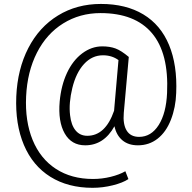

<svg xmlns="http://www.w3.org/2000/svg" viewBox="-20 -713 953 955"><path d="M61 -233.4Q66.9 -369.1 120.8 -473.9Q174.8 -578.6 268.6 -636Q362.3 -693.4 481.9 -693.4Q606.4 -693.4 692.9 -641.4Q779.3 -589.4 820.8 -489.3Q862.3 -389.2 856.4 -250.5Q854 -178.7 830.1 -117.4Q806.2 -56.2 763.9 -23.2Q721.7 9.8 666 9.8Q618.7 9.8 588.9 -15.1Q559.1 -40 549.3 -85Q496.6 9.8 403.8 9.8Q335.4 9.8 301.8 -49.3Q268.1 -108.4 276.9 -208.5Q284.2 -288.1 313.2 -350.3Q342.3 -412.6 388.9 -447.5Q435.5 -482.4 488.8 -482.4Q526.4 -482.4 554.7 -471.9Q583 -461.4 620.6 -429.7L595.7 -151.4Q590.8 -94.7 610.1 -63.5Q629.4 -32.2 671.9 -32.2Q731.9 -32.2 769.3 -91.1Q806.6 -149.9 811 -250.5Q820.3 -448.2 735.8 -548.1Q651.4 -647.9 480 -647.9Q377 -647.9 294.2 -596.4Q211.4 -544.9 163.6 -450.7Q115.7 -356.4 109.9 -233.4Q104 -110.4 142.3 -16.8Q180.7 76.7 258.1 127Q335.4 177.2 442.4 177.2Q487.3 177.2 530.8 166.5Q574.2 155.8 603.5 138.7L618.7 177.7Q590.8 196.3 541 208.7Q491.2 221.2 440.4 221.2Q318.4 221.2 230.5 166.3Q142.6 111.3 98.9 8.1Q55.2 -95.2 61 -233.4ZM328.6 -139.6Q334 -90.8 356 -64.2Q377.9 -37.6 414.1 -37.6Q504.4 -37.6 547.4 -162.1L569.3 -414.1Q536.6 -438 492.2 -438Q438 -438 398.2 -394.8Q358.4 -351.6 339.8 -275.6Q321.3 -199.7 328.6 -139.6Z"/></svg>

Font: Roboto Light
Style: Regular
Weight: 300
Designer: Google
Version: Version 2.137; 2017